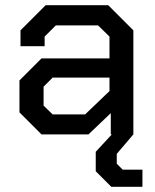

<svg xmlns="http://www.w3.org/2000/svg" viewBox="-20 -518 599 740"><path d="M55 -85V-208L140 -293H402V-377L358 -420H195L152 -377V-340H59V-401L156 -498H397L494 -401V0H407V-82L321 0H140ZM308 -77 402 -167V-219H183L148 -184V-111L183 -77ZM349 142V67L411 0H494L430 75V113L453 136H529V202H409Z"/></svg>

Font: Chakra Petch Medium
Style: Regular
Weight: 500
Designer: Katatrad Aksorn Co.,Ltd.
Foundry: Cadson Demak Co.,Ltd.
Version: Version 1.000; ttfautohint (v1.6)